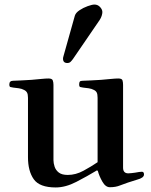

<svg xmlns="http://www.w3.org/2000/svg" viewBox="-20 -813 665 844"><path d="M257 -555Q257 -560 259 -566L309 -744Q313 -757 329.5 -768Q346 -779 365.5 -786Q385 -793 395 -793Q410 -793 420 -782Q430 -771 430 -760Q430 -753 427 -743.5Q424 -734 418 -725L301 -554Q296 -547 290.5 -541.5Q285 -536 276 -536Q257 -536 257 -555ZM21 -442Q21 -458 38 -458Q49 -458 74 -459.5Q99 -461 118 -462Q142 -464 161.5 -466Q181 -468 193 -468Q209 -468 212 -459.5Q215 -451 215 -440V-109Q215 -96 220 -80.5Q225 -65 238.5 -54.5Q252 -44 278 -44Q313 -44 347 -62.5Q381 -81 409 -100V-383Q409 -399 405 -406.5Q401 -414 392 -418Q383 -423 369.5 -425Q356 -427 345 -428Q337 -429 332.5 -430.5Q328 -432 328 -442Q328 -451 331 -454.5Q334 -458 344 -458Q355 -458 380 -459.5Q405 -461 424 -462Q448 -464 468 -466Q488 -468 500 -468Q516 -468 518.5 -459.5Q521 -451 521 -440V-76Q521 -51 544 -51Q549 -51 558 -52Q567 -53 574 -54Q584 -56 591.5 -57Q599 -58 604 -58Q613 -58 613 -46Q613 -31 582 -23Q561 -17 542.5 -10.5Q524 -4 508 2Q489 10 463 10Q444 10 430 -14.5Q416 -39 410 -62L406 -64Q363 -38 315.5 -13.5Q268 11 225 11Q154 11 128.5 -25Q103 -61 103 -122V-383Q103 -399 98.5 -406.5Q94 -414 85 -418Q76 -423 62.5 -425Q49 -427 38 -428Q30 -429 25.5 -430.5Q21 -432 21 -442Z"/></svg>

Font: Monomakh
Style: Regular
Weight: 400
Version: Version 1.200; ttfautohint (v1.8.4.7-5d5b)